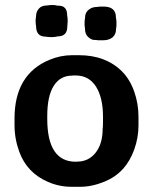

<svg xmlns="http://www.w3.org/2000/svg" viewBox="-20 -717 603 748"><path d="M381.3 -261.2Q381.3 -336.9 353.8 -379.9Q326.2 -422.9 275.4 -422.9H265.6L260.7 -422.4Q214.8 -422.4 189.5 -382.8Q164.1 -343.3 164.1 -264.6V-253.9Q164.1 -86.9 275.4 -86.9L280.3 -87.4Q325.2 -87.4 352.5 -122.1Q379.9 -156.7 379.9 -214.8L380.9 -225.1L381.3 -245.6ZM243.7 -633.3 242.2 -613.8Q242.2 -575.2 204.6 -575.2Q196.8 -573.2 194.3 -573.2L181.2 -572.3H176.8L174.8 -572.8H168.5Q158.7 -574.2 158.2 -574.2Q120.6 -574.2 120.6 -614.7Q119.6 -618.7 119.6 -621.1L118.7 -631.8V-638.7L120.6 -655.8Q120.6 -670.4 131.1 -683.1Q141.6 -695.8 164.1 -695.8L176.8 -697.3H192.4Q202.1 -694.8 208.5 -694.8Q241.7 -694.8 241.7 -657.2Q243.2 -650.4 243.2 -646.5ZM383.3 -691.4Q431.6 -691.4 431.6 -649.4Q432.6 -645.5 432.6 -642.6L433.6 -633.8V-615.2Q432.1 -607.9 432.1 -604Q432.1 -583 418.5 -571.5Q404.8 -560.1 381.8 -560.1H362.3Q355 -561.5 345.9 -561.5Q336.9 -561.5 324 -572.3Q311 -583 311 -606.4L309.6 -617.7V-633.8L311.5 -649.4Q311.5 -667.5 325 -678.7Q338.4 -689.9 357.4 -689.9L370.1 -691.4ZM519.5 -262.2V-227.1Q519.5 -180.7 502.9 -134.3Q470.7 -43.9 388.2 -9.8Q338.4 10.7 293.5 10.7H258.3Q210.9 10.7 167 -8.3Q85 -43.9 55.2 -125.5Q36.6 -176.3 36.6 -229V-255.4Q36.6 -428.2 173.8 -484.4Q216.3 -502 261.2 -502H287.1Q392.1 -502 455.6 -438.5Q485.8 -408.2 502.7 -360.8Q519.5 -313.5 519.5 -262.2Z"/></svg>

Font: Averia Libre
Style: Bold
Weight: 700
Version: Version 1.002